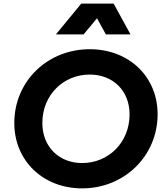

<svg xmlns="http://www.w3.org/2000/svg" viewBox="-20 -1029 922 1061"><path d="M434 12C666 12 851 -166 851 -398C851 -604 694 -757 476 -757C242 -757 59 -580 59 -349C59 -142 217 12 434 12ZM214 -349C214 -505 331 -617 476 -617C604 -617 696 -528 696 -397C696 -241 579 -128 434 -128C306 -128 214 -218 214 -349ZM289 -839H442L516 -928L565 -839H701L608 -1009H429Z"/></svg>

Font: Mluvka ExtraBold
Style: Italic
Weight: 800
Italic angle: -8°
Designer: Modified by Jiří Krblich, Original typeface by Gumpita Rahayu
Foundry: Gumpita Rahayu & Jiří Krblich
Version: Version 2.000;Glyphs 3.1.1 (3134)